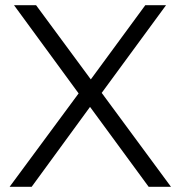

<svg xmlns="http://www.w3.org/2000/svg" viewBox="-20 -720 696 740"><path d="M553 0 327 -308 102 0H17L283 -360L34 -700H119L330 -414L540 -700H620L372 -362L639 0Z"/></svg>

Font: APTA Sans Regular
Style: Regular
Weight: 400
Version: Version 7.200